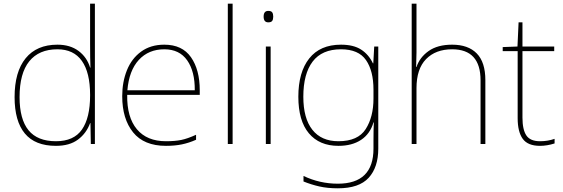

<svg xmlns="http://www.w3.org/2000/svg" viewBox="-20 -780 3052 1040"><path d="M59 -254Q59 -391 119 -464.5Q179 -538 291 -538Q360 -538 405.5 -504Q451 -470 468 -414H470Q468 -459 468 -543V-760H494V0H472L470 -113H468Q448 -58 402.5 -24Q357 10 283 10Q170 10 114.5 -57Q59 -124 59 -254ZM468 -263V-266Q468 -387 423.5 -450Q379 -513 291 -513Q191 -513 138.5 -448Q86 -383 86 -254Q86 -134 134.5 -74.5Q183 -15 283 -15Q380 -15 424 -78.5Q468 -142 468 -263Z M1062 -291V-266H669Q667 -145 721.5 -80Q776 -15 879 -15Q928 -15 962 -22Q996 -29 1042 -50V-23Q1004 -6 965.5 2Q927 10 879 10Q760 10 701 -63Q642 -136 642 -259Q642 -336 667.5 -399.5Q693 -463 744.5 -500.5Q796 -538 870 -538Q967 -538 1014.5 -470Q1062 -402 1062 -291ZM670 -291H1035Q1036 -393 994 -453Q952 -513 870 -513Q785 -513 732 -455.5Q679 -398 670 -291Z M1214 0V-760H1240V0Z M1460 -690Q1460 -675 1454.5 -667Q1449 -659 1433 -659Q1408 -659 1408 -690Q1408 -721 1433 -721Q1449 -721 1454.5 -713Q1460 -705 1460 -690ZM1446 0H1420V-528H1446Z M2000 -437H2002L2007 -528H2029V25Q2029 126 1977 183Q1925 240 1810 240Q1754 240 1710 230Q1666 220 1624 203V173Q1712 215 1810 215Q2003 215 2003 25V-17Q2003 -78 2005 -117H2003Q1985 -55 1936 -22.5Q1887 10 1813 10Q1710 10 1653 -58Q1596 -126 1596 -256Q1596 -389 1655 -463.5Q1714 -538 1827 -538Q1895 -538 1936 -511.5Q1977 -485 2000 -437ZM1623 -256Q1623 -139 1672 -77Q1721 -15 1813 -15Q1919 -15 1961 -81Q2003 -147 2003 -246V-294Q2003 -396 1962.5 -454.5Q1922 -513 1827 -513Q1724 -513 1673.5 -446.5Q1623 -380 1623 -256Z M2236 -496Q2236 -475 2234 -417H2236Q2253 -469 2301.5 -503.5Q2350 -538 2429 -538Q2516 -538 2562.5 -490.5Q2609 -443 2609 -346V0H2583V-345Q2583 -513 2429 -513Q2340 -513 2288 -460Q2236 -407 2236 -302V0H2210V-760H2236Z M2984 -28V-3Q2943 10 2905 10Q2839 10 2811.5 -28Q2784 -66 2784 -140V-503H2703V-525L2783 -528L2789 -659H2810V-528H2982V-503H2810V-143Q2810 -78 2831 -46.5Q2852 -15 2905 -15Q2948 -15 2984 -28Z"/></svg>

Font: Noto Sans UI Thin
Style: Regular
Weight: 250
Designer: Monotype Design Team
Foundry: Monotype Imaging Inc.
Version: Version 1.001